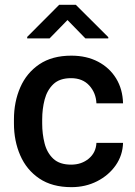

<svg xmlns="http://www.w3.org/2000/svg" viewBox="-20 -770 562 800"><path d="M276.4 -84Q319.8 -84 349.9 -109.1Q379.9 -134.3 381.8 -174.8H492.7Q491.2 -123 462.2 -81.3Q433.1 -39.6 384.8 -14.9Q336.4 9.8 277.8 9.8Q197.3 9.8 144 -26.1Q90.8 -62 64.5 -122.3Q38.1 -182.6 38.1 -255.4V-272.5Q38.1 -345.7 64.5 -406Q90.8 -466.3 144 -502.2Q197.3 -538.1 277.3 -538.1Q340.8 -538.1 388.7 -512.9Q436.5 -487.8 463.9 -443.1Q491.2 -398.4 492.7 -339.4H381.8Q379.9 -382.8 352.1 -413.6Q324.2 -444.3 275.9 -444.3Q228.5 -444.3 202.4 -419.4Q176.3 -394.5 166 -355.2Q155.8 -315.9 155.8 -272.5V-255.4Q155.8 -211.9 165.8 -172.6Q175.8 -133.3 202.1 -108.6Q228.5 -84 276.4 -84ZM295.9 -750 431.2 -615.2V-609.9H335.9L261.2 -686.5L186.5 -609.9H93.3V-616.2L226.6 -750Z"/></svg>

Font: Vazirmatn UI Medium
Style: Regular
Weight: 500
Designer: Saber Rastikerdar
Foundry: Saber Rastikerdar
Version: Version 33.003